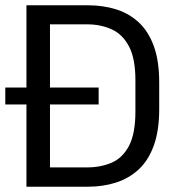

<svg xmlns="http://www.w3.org/2000/svg" viewBox="-21 -706 641 726"><path d="M79 0V-686H312Q368 -686 417 -671Q466 -656 503 -622Q540 -588 560.5 -532Q581 -476 581 -394V-293Q581 -212 560.5 -155.5Q540 -99 503 -65Q466 -31 417 -15.5Q368 0 312 0ZM168 -73H308Q360 -73 401.5 -91Q443 -109 467 -155Q491 -201 491 -284V-403Q491 -484 467 -530Q443 -576 401.5 -595Q360 -614 308 -614H168ZM-1 -311V-375H352V-311Z"/></svg>

Font: Chivo Mono Light
Style: Regular
Weight: 300
Monospace: yes
Designer: Hector Gatti
Foundry: Omnibus-Type
Version: Version 1.008